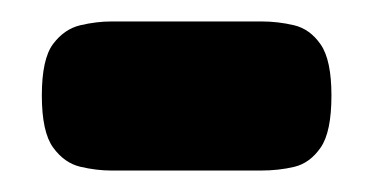

<svg xmlns="http://www.w3.org/2000/svg" viewBox="-20 -346 348 179"><path d="M84 -187Q70 -187 55 -190.5Q40 -194 29.5 -208.5Q19 -223 19 -257Q19 -291 29.5 -305Q40 -319 55 -322.5Q70 -326 84 -326H224Q239 -326 254 -322.5Q269 -319 279 -304.5Q289 -290 289 -257Q289 -223 279 -208.5Q269 -194 254.5 -190.5Q240 -187 223 -187Z"/></svg>

Font: Fredoka Condensed SemiBold
Style: Regular
Weight: 600
Width: 3
Designer: Ben Nathan
Foundry: Milena B. Brandão, Ben Nathan
Version: Version 2.001